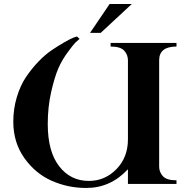

<svg xmlns="http://www.w3.org/2000/svg" viewBox="-20 -913 935 953"><path d="M529 -682V-700H856V-682Q770 -682 770 -614V-86Q770 -59 788.5 -38.5Q807 -18 856 -18V0H615V-73Q529 20 408 20Q317 20 236 -16Q155 -52 100.5 -129Q46 -206 46 -309Q46 -373 63.5 -431Q81 -489 109 -530.5Q137 -572 170.5 -607Q204 -642 237.5 -664.5Q271 -687 299 -703Q327 -719 344 -726L362 -732L375 -720Q363 -710 354.5 -702Q346 -694 317 -655Q288 -616 269.5 -573.5Q251 -531 234 -456.5Q217 -382 217 -298Q217 -161 273.5 -88Q330 -15 421 -15Q501 -15 558 -73.5Q615 -132 615 -221V-614Q615 -641 596.5 -661.5Q578 -682 529 -682ZM524 -893H634L480 -750H427Z"/></svg>

Font: Uncial Antiqua
Style: Regular
Weight: 400
Designer: Astigmatic (AOETI)
Foundry: Astigmatic (AOETI)
Version: Version 1.000